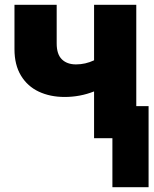

<svg xmlns="http://www.w3.org/2000/svg" viewBox="-20 -573 640 796"><path d="M370 0V-194Q312 -171 248 -171Q188 -171 141 -193Q94 -215 67 -259.5Q40 -304 40 -369V-553H215V-393Q215 -348 236.5 -327Q258 -306 295 -306Q334 -306 370 -323V-553H545V-133H596V203H446V0Z"/></svg>

Font: Noto Sans Mono Black
Style: Regular
Weight: 900
Designer: Monotype Design Team
Foundry: Monotype Imaging Inc.
Version: Version 2.014